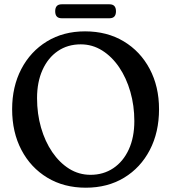

<svg xmlns="http://www.w3.org/2000/svg" viewBox="-20 -859 799 894"><path d="M376 -713Q478.5 -713 556 -666.5Q633.5 -620 677 -538Q720.5 -456 720.5 -350.5Q720.5 -243 677.5 -160.5Q634.5 -78 557.8 -31.5Q481 15 379.5 15Q277.5 15 200.2 -31.8Q123 -78.5 79.8 -160.8Q36.5 -243 36.5 -350.5Q36.5 -455.5 79.2 -537.5Q122 -619.5 198.5 -666.2Q275 -713 376 -713ZM605.5 -295.5Q605.5 -367 587 -431.5Q568.5 -496 534.8 -545.8Q501 -595.5 455.5 -624Q410 -652.5 356 -652.5Q295 -652.5 249.2 -621.2Q203.5 -590 178 -533.5Q152.5 -477 152.5 -402Q152.5 -329.5 171 -265Q189.5 -200.5 223.2 -151Q257 -101.5 302.2 -73.2Q347.5 -45 401.5 -45Q461.5 -45 507.5 -75.8Q553.5 -106.5 579.5 -162.8Q605.5 -219 605.5 -295.5ZM237 -806.5Q237 -839 267 -839H490Q520 -839 520 -806.5Q520 -774 490 -774H267Q237 -774 237 -806.5Z"/></svg>

Font: Fraunces 72pt S100
Style: Regular
Weight: 400
Version: Version 1.000; ttfautohint (v1.8.3)